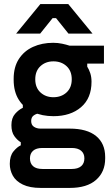

<svg xmlns="http://www.w3.org/2000/svg" viewBox="-20 -718 547 942"><path d="M180 204Q126 204 92 187.5Q58 171 43 144Q28 117 28 86Q28 47 46 25Q64 3 82 -5V-20Q65 -30 50.5 -50Q36 -70 36 -104Q36 -139 54 -159.5Q72 -180 92 -189V-206L168 -161Q155 -159 144 -150.5Q133 -142 133 -124Q133 -105 146.5 -96Q160 -87 179 -87H322Q407 -87 451.5 -50.5Q496 -14 496 52V60Q496 125 451.5 164.5Q407 204 322 204ZM332 111Q362 111 378 97.5Q394 84 394 59Q394 35 378 21.5Q362 8 332 8H188Q158 8 142.5 21.5Q127 35 127 59Q127 84 142.5 97.5Q158 111 188 111ZM332 -329Q332 -370 306.5 -393.5Q281 -417 242 -417Q204 -417 178.5 -393.5Q153 -370 153 -329Q153 -288 178.5 -264.5Q204 -241 242 -241Q281 -241 306.5 -264.5Q332 -288 332 -329ZM47 -327V-331Q47 -389 72.5 -428.5Q98 -468 142 -488Q186 -508 241 -508Q264 -508 285 -503.5Q306 -499 321 -494H490V-406H408V-391Q417 -377 423 -358.5Q429 -340 429 -317Q429 -236 377.5 -192Q326 -148 242 -148Q187 -148 142.5 -168Q98 -188 72.5 -228Q47 -268 47 -327ZM59 -553 178 -698H315L434 -553H316L255 -629H238L177 -553Z"/></svg>

Font: Space Grotesk Frontify SemiBold
Style: Regular
Weight: 600
Designer: Florian Karsten
Version: Version 2.000